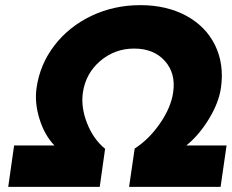

<svg xmlns="http://www.w3.org/2000/svg" viewBox="-20 -731 906 751"><path d="M12.2 0 35.2 -162.1H192.9Q154.3 -202.1 134.5 -265.6Q114.7 -329.1 123 -387.2Q136.2 -479.5 193.1 -553.5Q250 -627.4 338.1 -669.2Q426.3 -710.9 528.8 -710.9Q631.8 -710.9 708.7 -669.2Q785.6 -627.4 821.5 -553.5Q857.4 -479.5 844.2 -387.2Q835.9 -329.6 797.6 -266.4Q759.3 -203.1 709 -162.1H866.2L842.8 0H484.9L506.8 -149.9Q563.5 -186.5 606.2 -248.8Q648.9 -311 657.2 -369.1Q668.5 -443.8 625 -492.4Q581.5 -541 504.9 -541Q429.2 -541 372.3 -492.7Q315.4 -444.3 304.2 -369.1Q295.9 -311.5 320.6 -249Q345.2 -186.5 391.1 -148.9L370.1 0Z"/></svg>

Font: Trueno ExtraBold
Style: Italic
Weight: 800
Designer: Julieta Ulanovsky
Foundry: Julieta Ulanovsky
Version: Version 3.001b | FøM Fix